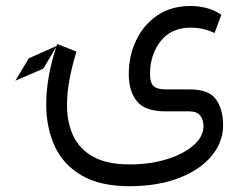

<svg xmlns="http://www.w3.org/2000/svg" viewBox="-20 -379 821 645"><path d="M125.5 -148.4 31.7 -107.9 76.7 -183.1 169.9 -224.6Q171.4 -228 172.4 -231.4L236.8 -205.6Q223.1 -161.6 214.1 -115.2Q205.1 -68.8 205.1 -25.4Q205.1 31.7 225.8 76.7Q246.6 121.6 293 147.5Q339.4 173.3 416 173.3Q483.9 173.3 540 156Q596.2 138.7 629.9 109.4Q663.6 80.1 663.6 43.9Q663.6 24.9 653.1 10Q642.6 -4.9 615.2 -4.9H536.1Q466.8 -4.9 439.7 -39.1Q412.6 -73.2 412.6 -129.4Q412.6 -191.4 437.5 -243.7Q462.4 -295.9 508.8 -327.4Q555.2 -358.9 620.1 -358.9Q645.5 -358.9 671.9 -352.5Q698.2 -346.2 723.6 -329.6L700.7 -268.1Q663.1 -286.1 620.6 -286.1Q555.2 -286.1 519.5 -240.5Q483.9 -194.8 483.9 -129.4Q483.9 -101.6 495.8 -90.1Q507.8 -78.6 537.6 -78.6H618.7Q682.1 -78.6 705.8 -44.9Q729.5 -11.2 729.5 42Q729.5 98.1 691.2 144.5Q652.8 190.9 582.5 218.5Q512.2 246.1 416 246.6Q315.9 246.6 253.9 210.2Q191.9 173.8 163.6 111.6Q135.3 49.3 135.3 -28.3Q135.3 -75.2 144.3 -124.8Q153.3 -174.3 169.4 -222.2Z"/></svg>

Font: Vazirmatn FD NL Light
Style: Regular
Weight: 300
Designer: Saber Rastikerdar
Foundry: Saber Rastikerdar
Version: Version 33.003